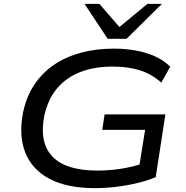

<svg xmlns="http://www.w3.org/2000/svg" viewBox="-20 -966 963 995"><path d="M472 9Q328 9 237 -39Q146 -87 111 -175.5Q76 -264 100 -386Q118 -468 159.5 -529.5Q201 -591 262.5 -632Q324 -673 402 -693.5Q480 -714 570 -714Q633 -714 687.5 -703.5Q742 -693 786.5 -672.5Q831 -652 862 -620L816 -538Q766 -582 705.5 -601.5Q645 -621 565 -621Q470 -621 397 -593Q324 -565 276.5 -509Q229 -453 210 -368Q182 -227 252 -154.5Q322 -82 485 -82Q547 -82 607.5 -91.5Q668 -101 724 -120L699 -88L732 -293H510L522 -373H837L787 -48Q747 -31 694 -18Q641 -5 583.5 2Q526 9 472 9ZM538 -765 418 -946H495L599 -826L744 -946H819L636 -765Z"/></svg>

Font: Nunito Sans 10pt Expanded Medium
Style: Italic
Weight: 500
Width: 7
Italic angle: -9°
Designer: Vernon Adams
Foundry: Vernon Adams
Version: Version 3.101;gftools[0.9.27]